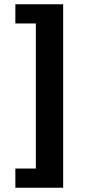

<svg xmlns="http://www.w3.org/2000/svg" viewBox="-20 -728 400 900"><path d="M52 152V62H148V-618H52V-708H276V152Z"/></svg>

Font: TypoPRO Source Sans Pro
Style: Regular
Weight: 900
Designer: Paul D. Hunt
Foundry: Adobe Systems Incorporated
Version: Version 2.020;PS 2.000;hotconv 1.0.86;makeotf.lib2.5.63406